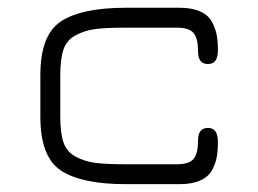

<svg xmlns="http://www.w3.org/2000/svg" viewBox="-20 -470 659 490"><path d="M438.5 0H300.8Q188.5 0 135.7 -34.7Q83 -69.3 83 -171.9V-278.3Q83 -380.9 135.7 -415.5Q188.5 -450.2 300.8 -450.2H438.5Q469.7 -450.2 490.7 -440.9Q511.7 -431.6 521 -414.1Q530.3 -396.5 533.2 -379.9Q536.1 -363.3 536.1 -340.8Q536.1 -306.6 510.7 -306.6Q485.4 -306.6 485.4 -338.9Q485.4 -373 473.6 -386.2Q461.9 -399.4 431.6 -399.4H300.8Q251 -399.4 224.1 -396Q197.3 -392.6 173.8 -380.4Q150.4 -368.2 142.1 -343.8Q133.8 -319.3 133.8 -277.3V-172.9Q133.8 -130.9 142.1 -106.4Q150.4 -82 173.8 -69.8Q197.3 -57.6 224.1 -54.2Q251 -50.8 300.8 -50.8H431.6Q462.9 -50.8 474.1 -64.5Q485.4 -78.1 485.4 -111.3Q485.4 -143.6 510.7 -143.6Q536.1 -143.6 536.1 -108.4Q536.1 -85.9 533.2 -69.3Q530.3 -52.7 521 -35.6Q511.7 -18.6 490.7 -9.3Q469.7 0 438.5 0Z"/></svg>

Font: Jura
Style: Book
Weight: 400
Version: Version 2.3